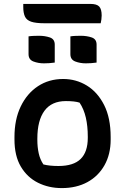

<svg xmlns="http://www.w3.org/2000/svg" viewBox="-20 -951 640 982"><path d="M303 -547Q369 -547 424 -513.5Q479 -480 512.5 -414Q546 -348 546 -250V-237Q546 -162 514.5 -106Q483 -50 427 -19.5Q371 11 296 11Q229 11 174 -16.5Q119 -44 86.5 -99Q54 -154 54 -238V-250Q54 -340 86 -406.5Q118 -473 174 -510Q230 -547 303 -547ZM317 -434Q244 -434 207.5 -384.5Q171 -335 171 -242V-235Q171 -199 178 -167Q185 -135 202 -110Q233 -102 279 -102Q356 -102 392.5 -138Q429 -174 429 -246V-252Q429 -306 419 -349.5Q409 -393 387 -426Q363 -434 317 -434ZM126 -765Q139 -767 153.5 -767.5Q168 -768 180 -768Q210 -768 235 -759.5Q260 -751 260 -723V-631Q247 -629 232.5 -628Q218 -627 205 -627Q176 -627 151 -636.5Q126 -646 126 -674ZM340 -765Q353 -767 367.5 -767.5Q382 -768 394 -768Q424 -768 449 -759.5Q474 -751 474 -723V-631Q461 -629 446.5 -628Q432 -627 419 -627Q390 -627 365 -636.5Q340 -646 340 -674ZM99 -931H442Q475 -931 487.5 -917.5Q500 -904 500 -872Q500 -862 498.5 -851Q497 -840 495 -832H209Q163 -832 139.5 -840Q116 -848 107.5 -866.5Q99 -885 99 -915Z"/></svg>

Font: Recursive Mn Csl St SmB
Style: Regular
Weight: 600
Monospace: yes
Version: Version 1.079;hotconv 1.0.112;makeotfexe 2.5.65598; ttfautoh